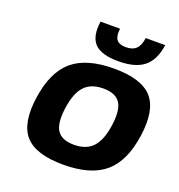

<svg xmlns="http://www.w3.org/2000/svg" viewBox="-129 -808 864 926"><g transform="rotate(20 303.0 -345.0)"><path d="M156.7 -448.2Q229 -509.8 370.1 -509.8Q511.2 -509.8 565.9 -448.2Q620.6 -386.7 601.1 -250Q581.5 -113.3 509.3 -51.8Q437 9.8 295.9 9.8Q154.8 9.8 100.1 -51.8Q45.4 -113.3 64.9 -250Q84.5 -386.7 156.7 -448.2ZM453.1 -250Q464.4 -330.1 440.7 -366Q417 -401.9 354 -401.9Q291 -401.9 257.6 -366Q224.1 -330.1 212.9 -250Q201.7 -169.9 225.3 -134Q249 -98.1 312 -98.1Q375 -98.1 408.4 -134.3Q441.9 -170.4 453.1 -250ZM562 -700.2Q550.8 -621.1 506.3 -585.4Q461.9 -549.8 375 -549.8Q287.6 -549.8 253.2 -585.7Q218.8 -621.6 230 -700.2H330.1Q325.2 -661.6 338.4 -643.8Q351.6 -626 386.2 -626Q420.9 -626 439 -643.8Q457 -661.6 461.9 -700.2Z"/></g></svg>

Font: Fivo Sans Modern
Style: Italic
Weight: 700
Designer: Alexander Slobzheninov
Foundry: Alexander Slobzheninov
Version: 1.0